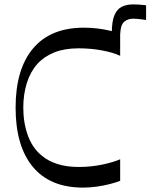

<svg xmlns="http://www.w3.org/2000/svg" viewBox="-20 -840 685 874"><path d="M527 -17Q507 -9 479.5 -2Q452 5 420.5 9.5Q389 14 358 14Q208 14 129.5 -80.5Q51 -175 51 -350Q51 -525 130.5 -619.5Q210 -714 362 -714Q395 -714 426.5 -710Q458 -706 484 -699.5Q510 -693 527 -687V-586Q495 -601 444.5 -610.5Q394 -620 338 -620Q274 -620 227.5 -601.5Q181 -583 150 -549Q118 -513 102 -461.5Q86 -410 86 -350Q86 -281 107 -223Q128 -165 172 -130Q201 -106 242.5 -93Q284 -80 338 -80Q394 -80 444.5 -90.5Q495 -101 527 -115ZM526 -646 489 -654Q489 -662 489 -670.5Q489 -679 489 -690Q489 -743 501 -771Q513 -799 535 -809.5Q557 -820 586 -820Q599 -820 614.5 -819Q630 -818 645 -816V-749Q634 -751 624 -752Q614 -753 605 -754Q596 -755 587 -755Q564 -755 548 -743Q534 -733 530 -710Q526 -687 526 -646Z"/></svg>

Font: Ojuju Medium
Style: Regular
Weight: 500
Designer: Chisaokwu Joboson, Mirko Velimirovic
Foundry: Udi Foundry
Version: Version 1.000